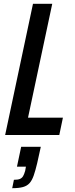

<svg xmlns="http://www.w3.org/2000/svg" viewBox="-20 -708 391 1007"><path d="M7 0 153 -688H254L127 -91H310L291 0ZM44 279 53 235Q74 235 84.5 230.5Q95 226 101 216Q107 206 112 188L116 166H69L91 62H194L175 148Q166 186 157 212Q148 238 135 252.5Q122 267 100.5 273Q79 279 44 279Z"/></svg>

Font: Saira Condensed Medium
Style: Italic
Weight: 500
Width: 3
Italic angle: -12°
Designer: Hector Gatti with collaboration of the Omnibus-Type team
Foundry: Omnibus-Type
Version: Version 1.101